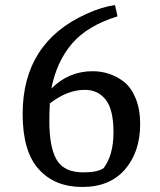

<svg xmlns="http://www.w3.org/2000/svg" viewBox="-20 -732 634 763"><path d="M348 -449Q418 -449 474 -406Q502 -383 519.5 -340Q537 -297 537 -239Q537 -129 477 -59Q417 11 307 11Q197 11 133.5 -60Q70 -131 70 -279Q70 -563 324 -677Q386 -705 437 -712L447 -667Q327 -630 266 -558.5Q205 -487 184 -380Q253 -449 348 -449ZM176 -252Q176 -146 205.5 -96.5Q235 -47 311 -47Q368 -47 392 -64Q431 -116 431 -206.5Q431 -297 400 -336Q369 -375 317 -375Q248 -375 178 -321Q176 -279 176 -252Z"/></svg>

Font: Asul
Style: Regular
Weight: 400
Version: Version 1.001